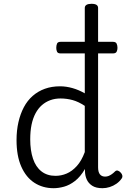

<svg xmlns="http://www.w3.org/2000/svg" viewBox="-20 -973 669 1010"><path d="M262 17Q205 17 161 -11.5Q117 -40 92 -96.5Q67 -153 67 -236Q67 -287 77 -330.5Q87 -374 105.5 -409Q124 -444 152 -468.5Q180 -493 216 -506Q252 -519 296 -519Q328 -519 361.5 -509.5Q395 -500 426 -482V-931Q426 -942 435 -947.5Q444 -953 461 -953Q479 -953 487.5 -947.5Q496 -942 496 -931V-93Q496 -68 505.5 -56Q515 -44 533 -44Q543 -44 551.5 -47.5Q560 -51 568.5 -57Q577 -63 586 -72Q593 -78 601 -75Q609 -72 615 -65Q622 -58 623.5 -49.5Q625 -41 620 -34Q609 -18 592.5 -6.5Q576 5 557 11Q538 17 519 17Q485 17 465 4Q445 -9 436 -29.5Q427 -50 427 -74Q427 -77 427 -79.5Q427 -82 427 -84Q403 -43 374.5 -21Q346 1 317 9Q288 17 262 17ZM139 -240Q139 -182 153.5 -138.5Q168 -95 198 -71.5Q228 -48 272 -48Q302 -48 330.5 -60Q359 -72 384 -99.5Q409 -127 426 -173V-416Q393 -438 362 -446.5Q331 -455 298 -455Q269 -455 244.5 -446Q220 -437 200.5 -420Q181 -403 167 -377Q153 -351 146 -317Q139 -283 139 -240ZM299 -692Q284 -692 280 -701Q276 -710 276 -721Q276 -734 280 -743.5Q284 -753 299 -753H574Q589 -753 593.5 -743.5Q598 -734 598 -721Q598 -710 593.5 -701Q589 -692 574 -692Z"/></svg>

Font: Playwrite US Modern Light
Style: Regular
Weight: 300
Designer: Veronika Burian, José Scaglione
Foundry: TypeTogether
Version: Version 1.003